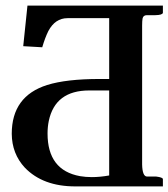

<svg xmlns="http://www.w3.org/2000/svg" viewBox="-20 -666 602 686"><path d="M370.1 -342.8H298.8Q177.2 -342.8 154.3 -233.9Q149.9 -212.4 149.9 -189Q149.9 -57.6 266.1 -36.6Q286.1 -33.2 308.1 -33.2Q337.4 -33.2 370.1 -39.1ZM487.8 -574.2V-78.1Q488.8 -36.1 504.9 -35.2H538.1Q562 -32.2 562 -25.9V0H249Q133.3 0 68.8 -66.9Q22.5 -116.7 22 -188Q22 -322.3 148.4 -362.3Q217.3 -383.8 335 -383.8H370.1V-601.1H221.2Q177.2 -601.1 152.8 -555.2Q141.1 -531.7 130.9 -497.1L63 -501L78.1 -646H562V-620.1Q560.1 -612.3 535.2 -611.8H504.9Q491.7 -611.8 489.3 -599.6Q487.8 -590.8 487.8 -574.2Z"/></svg>

Font: Linux Libertine O
Style: Bold
Weight: 700
Designer: Philipp H. Poll
Foundry: Philipp H. Poll
Version: Version 5.0.0